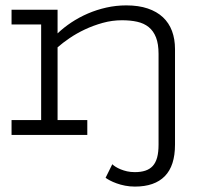

<svg xmlns="http://www.w3.org/2000/svg" viewBox="-20 -501 750 713"><path d="M397 108.9Q401.4 113.3 409.4 118.4Q417.5 123.5 428.2 127.9Q439 132.3 452.1 135.3Q465.3 138.2 481 138.2Q502.9 138.2 519.5 132.8Q536.1 127.4 547.1 115.5Q558.1 103.5 563.5 84Q568.8 64.5 568.8 36.1V-300.8Q568.8 -337.9 559.3 -362.1Q549.8 -386.2 532.2 -400.4Q514.6 -414.6 489.5 -420.2Q464.4 -425.8 433.1 -425.8Q396.5 -425.8 361.3 -416Q326.2 -406.2 295.2 -391.6Q264.2 -377 238 -359.1Q211.9 -341.3 193.8 -325.2V-55.2H304.2V0H22.9V-55.2H132.8V-410.2H22.9V-464.8H193.8V-377Q216.8 -398.9 245.1 -417.7Q273.4 -436.5 306.2 -450.7Q338.9 -464.8 375 -472.9Q411.1 -481 449.2 -481Q494.6 -481 528.6 -469.5Q562.5 -458 585 -437Q607.4 -416 618.7 -386Q629.9 -356 629.9 -318.8V36.1Q629.9 114.7 592 153.3Q554.2 191.9 481 191.9Q461.9 191.9 444.6 188.5Q427.2 185.1 413.1 179.9Q398.9 174.8 388.4 169.2Q377.9 163.6 372.1 159.2L397 108.9Z"/></svg>

Font: Stint Ultra Expanded
Style: Regular
Weight: 400
Width: 7
Designer: Astigmatic (AOETI)
Foundry: Astigmatic (AOETI)
Version: Version 1.000